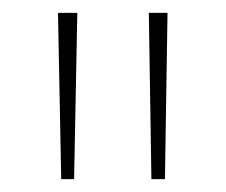

<svg xmlns="http://www.w3.org/2000/svg" viewBox="-20 -734 351 298"><path d="M100 -714 95 -456H75L70 -714ZM240 -714 236 -456H215L211 -714Z"/></svg>

Font: Noto Sans Bengali SemiCondensed Thin
Style: Regular
Weight: 100
Width: 4
Designer: Joana Ranito - Universal Thirst; Jelle Bosma - Monotype Design Team
Foundry: Universal Thirst ehf.
Version: Version 3.000; ttfautohint (v1.8.4.7-5d5b)